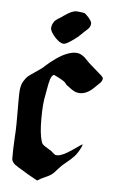

<svg xmlns="http://www.w3.org/2000/svg" viewBox="-46 -607 391 640"><g transform="rotate(5 149.5 -286.5)"><path d="M221.7 -512.7Q216.8 -508.8 206.1 -498Q195.3 -487.3 186.5 -481.4Q160.2 -461.9 151.4 -461.9Q138.7 -461.9 122.1 -479.5Q104.5 -499 104.5 -510.7Q104.5 -511.7 105 -513.7Q105.5 -515.6 105.5 -516.6Q106.4 -521.5 108.4 -525.4Q110.4 -529.3 112.3 -532.2Q114.3 -535.2 118.7 -538.6Q123 -542 125.5 -543.5Q127.9 -544.9 134.3 -548.8Q140.6 -552.7 142.6 -554.7Q168.9 -573.2 182.6 -573.2H186.5Q207 -571.3 210.9 -569.8Q214.8 -568.4 225.6 -556.6Q236.3 -543.9 236.3 -537.1Q236.3 -524.4 221.7 -512.7ZM243.2 -133.8Q243.2 -131.8 241.2 -126Q231.4 -104.5 220.2 -92.3Q209 -80.1 193.8 -68.4Q178.7 -56.6 168.9 -44.9Q156.2 -29.3 147 -23.4Q137.7 -17.6 126 -12.7Q114.3 -7.8 102.5 0Q61.5 -22.5 48.8 -31.2Q44.9 -33.2 37.1 -38.1Q29.3 -43 25.4 -45.9Q21.5 -48.8 17.6 -54.2Q13.7 -59.6 13.7 -66.4Q13.7 -102.5 15.6 -132.8Q17.6 -163.1 17.6 -183.6V-203.1V-260.7Q17.6 -285.2 18.6 -295.9Q20.5 -313.5 27.8 -325.7Q35.2 -337.9 42.5 -343.8Q49.8 -349.6 64.5 -359.4Q79.1 -369.1 87.9 -376Q88.9 -377 96.7 -383.8Q104.5 -390.6 110.8 -396Q117.2 -401.4 128.4 -409.2Q139.6 -417 149.4 -422.4Q159.2 -427.7 170.9 -431.6Q182.6 -435.5 192.4 -435.5Q203.1 -435.5 210.9 -431.6Q218.8 -427.7 224.1 -422.9Q229.5 -418 235.8 -411.1Q242.2 -404.3 247.1 -400.4L286.1 -366.2Q291 -361.3 291 -357.4Q291 -353.5 288.1 -348.6Q285.2 -343.8 281.7 -340.8Q278.3 -337.9 272.5 -332Q266.6 -326.2 264.6 -324.2Q242.2 -302.7 219.7 -302.7Q209 -302.7 200.2 -307.1Q191.4 -311.5 183.6 -317.9Q175.8 -324.2 174.8 -324.2Q171.9 -326.2 167.5 -332.5Q163.1 -338.9 132.8 -353.5L128.9 -355.5Q125 -355.5 121.6 -351.1Q118.2 -346.7 115.7 -338.9Q113.3 -331.1 111.8 -323.2Q110.4 -315.4 108.4 -304.7Q106.4 -293.9 105.5 -288.1Q98.6 -258.8 98.6 -206.1Q98.6 -157.2 106.4 -131.8Q108.4 -124 113.8 -119.6Q119.1 -115.2 128.4 -109.9Q137.7 -104.5 141.6 -101.6Q143.6 -99.6 147.5 -96.2Q151.4 -92.8 153.8 -91.3Q156.2 -89.8 160.2 -89.8H162.1Q178.7 -89.8 210.4 -111.8Q242.2 -133.8 243.2 -133.8Z"/></g></svg>

Font: Isabella
Style: Medium
Weight: 500
Designer: John Stracke
Version: Version 001.202